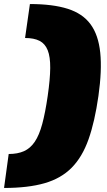

<svg xmlns="http://www.w3.org/2000/svg" viewBox="-67 -825 527 950"><path d="M81 -805Q194 -805 268 -781.5Q342 -758 381 -705Q420 -652 429 -564.5Q438 -477 420 -350Q402 -223 371 -135.5Q340 -48 287.5 5Q235 58 153.5 81.5Q72 105 -47 105L-24 -63Q20 -63 51.5 -77Q83 -91 105 -123.5Q127 -156 142 -211.5Q157 -267 169 -350Q181 -433 181.5 -488.5Q182 -544 169 -576.5Q156 -609 128.5 -623Q101 -637 57 -637Z"/></svg>

Font: Pathway Extreme 8pt Thin 12pt Black
Style: Italic
Weight: 900
Italic angle: -8°
Version: Version 1.001;gftools[0.9.26]